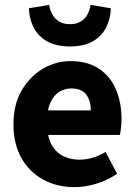

<svg xmlns="http://www.w3.org/2000/svg" viewBox="-20 -760 558 792"><path d="M287.4 12Q216.1 12 158.9 -18.8Q101.8 -49.6 68.6 -107.6Q35.5 -165.7 35.5 -248.2Q35.5 -328.8 69.4 -386.9Q103.2 -444.9 156.9 -476.5Q210.6 -508 270.2 -508Q341.2 -508 388.1 -476.6Q435.1 -445.2 458.1 -391.3Q481.2 -337.4 481.2 -270Q481.2 -250.6 479.1 -232.6Q477.1 -214.5 474.6 -203.3H149.5L148.4 -304.7H354.6Q354.6 -344.3 335.9 -369.7Q317.2 -395.2 273.4 -395.2Q249.3 -395.2 226.1 -382.2Q203 -369.1 188 -337Q173 -305 174.2 -248.2Q175.3 -191.9 194.7 -159.9Q214.2 -127.9 244.1 -114.6Q274 -101.3 307 -101.3Q335.6 -101.3 362.4 -109.4Q389.2 -117.6 415.4 -133L463.2 -43.4Q425.8 -17.1 378.7 -2.6Q331.6 12 287.4 12ZM268.2 -568.4Q211.6 -568.4 174.5 -589.4Q137.3 -610.4 119 -646.1Q100.7 -681.7 99.2 -725.9L182.8 -739.8Q186 -718.2 196.3 -700Q206.6 -681.8 224.3 -671Q242 -660.3 268.2 -660.3Q294.7 -660.3 312.7 -671Q330.7 -681.8 340.6 -700Q350.5 -718.2 353.6 -739.8L437.3 -725.9Q435.8 -681.7 417.5 -646.1Q399.2 -610.4 362.5 -589.4Q325.8 -568.4 268.2 -568.4Z"/></svg>

Font: Source Sans 3 VF
Style: Regular
Weight: 200
Designer: Paul D. Hunt
Foundry: Adobe
Version: Version 3.046;hotconv 1.0.118;makeotfexe 2.5.65603